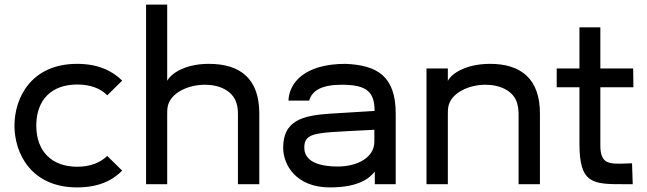

<svg xmlns="http://www.w3.org/2000/svg" viewBox="-20 -802 2816 836"><path d="M316 14C407 14 469 -15 512 -59L447 -123C416 -93 372 -76 316 -76C207 -76 138 -142 138 -255C138 -368 205 -434 316 -434C372 -434 417 -418 447 -387L512 -451C469 -494 406 -524 316 -524C115 -524 43 -375 43 -255C43 -135 115 14 316 14Z M616 0H708V-302C708 -313 708 -326 710 -337C721 -397 798 -433 872 -433C936 -433 992 -407 1009 -355C1015 -338 1016 -321 1016 -304V0H1109V-308C1109 -456 1030 -524 889 -524C784 -524 724 -481 708 -450V-782H616Z M1416 14C1546 14 1590 -28 1612 -55V0H1703V-307C1703 -472 1621 -518 1485 -524C1305 -524 1239 -441 1236 -364H1326C1339 -408 1381 -433 1468 -433C1577 -433 1611 -402 1611 -319L1416 -307C1294 -299 1213 -275 1213 -159C1213 -83 1270 14 1416 14ZM1305 -159C1305 -207 1330 -220 1426 -227C1444 -228 1541 -234 1610 -237V-185C1610 -116 1536 -77 1451 -77C1319 -77 1305 -131 1305 -159Z M1837 0H1930V-302C1930 -313 1930 -326 1932 -337C1943 -397 2020 -433 2094 -433C2158 -433 2215 -406 2231 -355C2236 -338 2238 -321 2238 -304V0H2331V-308C2331 -456 2251 -525 2111 -524C2006 -523 1946 -481 1930 -450V-504H1837Z M2699 0H2735L2732 -91L2703 -90C2630 -87 2594 -89 2594 -169V-422H2738L2737 -504H2594V-683H2503V-504H2404V-422H2503V-176C2503 0 2562 0 2699 0Z"/></svg>

Font: Hibana 45 SubMedium
Style: Regular
Weight: 500
Width: 6
Designer: pygmalion
Foundry: ybstudio
Version: Version 2021.007;FEAKit 1.0